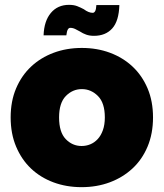

<svg xmlns="http://www.w3.org/2000/svg" viewBox="-20 -766 676 793"><path d="M612 -281Q612 -214 589.5 -160.5Q567 -107 527 -70Q487 -33 433.5 -13Q380 7 317 7Q254 7 200.5 -13Q147 -33 108 -70Q69 -107 46.5 -160.5Q24 -214 24 -281Q24 -348 46.5 -401Q69 -454 108.5 -491Q148 -528 201.5 -548Q255 -568 318 -568Q381 -568 434.5 -548Q488 -528 527.5 -491Q567 -454 589.5 -401Q612 -348 612 -281ZM224 -281Q224 -220 251.5 -191.5Q279 -163 317 -163Q336 -163 353 -170Q370 -177 383.5 -191.5Q397 -206 405 -228.5Q413 -251 413 -281Q413 -341 384.5 -369.5Q356 -398 318 -398Q280 -398 252 -369.5Q224 -341 224 -281ZM160 -620Q162 -679 190 -712.5Q218 -746 265 -746Q285 -746 299 -740.5Q313 -735 326 -728Q346 -713 363 -713Q369 -713 373 -720Q377 -727 378 -745H473Q471 -679 443.5 -648.5Q416 -618 368 -618Q350 -618 336 -623Q322 -628 310 -636Q301 -641 291 -646Q281 -651 270 -651Q264 -651 260 -644Q256 -637 254 -620Z"/></svg>

Font: SVN-Poppins ExtraBold
Style: Regular
Weight: 800
Designer: Ninad Kale (Devanagari), Jonny Pinhorn (Latin)
Foundry: Indian Type Foundry
Version: Version 3.002 2017; ttfautohint (v1.8.3)